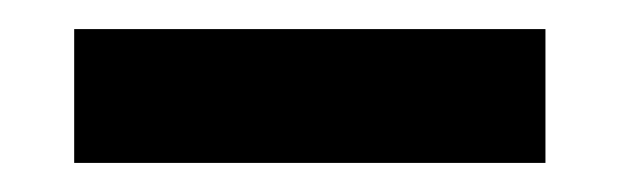

<svg xmlns="http://www.w3.org/2000/svg" viewBox="-20 -680 426 132"><path d="M31 -568V-660H355V-568Z"/></svg>

Font: Space Grotesk Frontify SemiBold
Style: Regular
Weight: 600
Designer: Florian Karsten
Version: Version 2.000